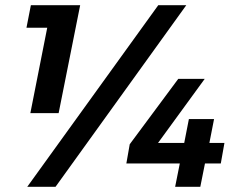

<svg xmlns="http://www.w3.org/2000/svg" viewBox="-20 -720 922 740"><path d="M99 -700H289L206 -284H97L162 -613H82ZM194 0H85L590 -700H698ZM845 -169 831 -90H770L752 0H655L673 -90H467L480 -164L667 -416H769L589 -169H690L708 -261H805L787 -169Z"/></svg>

Font: Gontserrat SemiBold
Style: Italic
Weight: 600
Italic angle: -11.3°
Designer: Julieta Ulanovsky
Foundry: Julieta Ulanovsky
Version: Version 6.001